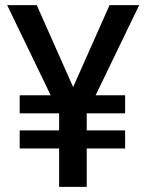

<svg xmlns="http://www.w3.org/2000/svg" viewBox="-20 -727 568 747"><path d="M264.6 -388.2 406.2 -707H521.5L352.1 -356.4H466.8V-286.1H317.9L317.4 -285.2V-219.7H466.8V-149.4H317.4V0H210V-149.4H56.6V-219.7H210V-286.1H56.6V-356.4H177.2L7.8 -707H123Z"/></svg>

Font: Pretendard Medium
Style: Regular
Weight: 500
Designer: Base glyphs from Inter by Rasmus Andersson; Hangeul glyphs from Noto Sans CJK(Source Han Sans) by Jang Soo-young and Kan
Foundry: Kil Hyung-jin
Version: Version 1.309